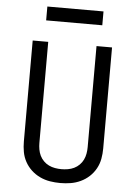

<svg xmlns="http://www.w3.org/2000/svg" viewBox="-61 -968 722 1022"><g transform="rotate(5 300.0 -457.0)"><path d="M300 8Q272 8 244.5 3.5Q217 -1 191.5 -13Q166 -25 145.5 -44Q125 -63 111.5 -87.5Q98 -112 93 -139.5Q88 -167 88 -195V-735H171V-195Q171 -178 174 -160.5Q177 -143 184.5 -127.5Q192 -112 204.5 -99.5Q217 -87 232.5 -79.5Q248 -72 265.5 -69Q283 -66 300 -66Q317 -66 334.5 -69Q352 -72 367.5 -79.5Q383 -87 395.5 -99.5Q408 -112 415.5 -127.5Q423 -143 426 -160.5Q429 -178 429 -195V-735H512V-195Q512 -167 507 -139.5Q502 -112 488.5 -87.5Q475 -63 454.5 -44Q434 -25 408.5 -13Q383 -1 355.5 3.5Q328 8 300 8ZM150 -848V-922H450V-848Z"/></g></svg>

Font: Iosevka Mono
Style: Regular
Weight: 400
Designer: Belleve Invis
Foundry: Belleve Invis
Version: Version 11.1.1